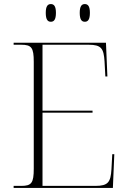

<svg xmlns="http://www.w3.org/2000/svg" viewBox="-20 -924 633 944"><path d="M397 -817C412 -817 422 -827 422 -861C422 -894 412 -904 397 -904C382 -904 372 -894 372 -861C372 -827 382 -817 397 -817ZM230 -817C245 -817 255 -827 255 -861C255 -894 245 -904 230 -904C215 -904 205 -894 205 -861C205 -827 215 -817 230 -817ZM47 0H535L542 -166H532L528 -92C524 -28 512 -10 448 -10H189V-370H435V-380H189V-704H416C478 -704 490 -686 494 -622L498 -548H508L501 -714H47V-704H84C135 -704 146 -690 146 -620V-95C146 -24 135 -10 84 -10H47Z"/></svg>

Font: Noto Serif Display ExtraLight
Style: Regular
Weight: 200
Designer: Monotype Design Team
Foundry: Monotype Imaging Inc.
Version: Version 2.009